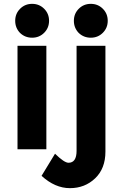

<svg xmlns="http://www.w3.org/2000/svg" viewBox="-20 -776 639 998"><path d="M221 0H71V-538H221ZM378 8V-538H528V12Q528 100 474.5 151Q421 202 343.5 202Q266 202 196 138L266 23Q314 70 336 70Q378 70 378 8ZM84 -605Q59 -631 59 -668Q59 -705 84.5 -730.5Q110 -756 147 -756Q184 -756 209.5 -730.5Q235 -705 235 -668Q235 -631 209.5 -605.5Q184 -580 147 -580Q110 -580 84 -605ZM389 -605Q364 -631 364 -668Q364 -705 389.5 -730.5Q415 -756 452 -756Q489 -756 514.5 -730.5Q540 -705 540 -668Q540 -631 514.5 -605.5Q489 -580 452 -580Q415 -580 389 -605Z"/></svg>

Font: Montserrat_am3
Style: Bold
Weight: 700
Designer: Julieta Ulanovsky
Foundry: Julieta Ulanovsky. Armenina letters added by Vahan Hovhannisyan
Version: Version 2.001